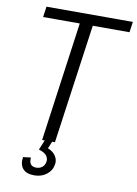

<svg xmlns="http://www.w3.org/2000/svg" viewBox="-97 -763 727 1018"><g transform="rotate(10 267.0 -254.0)"><path d="M534 -700 526 -643H294L333 -677L238 0H169L263 -677L292 -643H61L69 -700ZM160 192Q118 192 98.5 170Q79 148 85 107L127 102Q124 126 133.5 138Q143 150 163 150Q183 150 196.5 138.5Q210 127 212 107Q214 89 201.5 75Q189 61 161 53L183 0H223L207 38Q235 49 249 70Q263 91 259 115Q254 149 226.5 170.5Q199 192 160 192Z"/></g></svg>

Font: Pathway Extreme 28pt Light
Style: Italic
Weight: 300
Italic angle: -8°
Designer: Eduardo Rodriguez Tunni
Foundry: Eduardo Rodriguez Tunni
Version: Version 1.001;gftools[0.9.26]